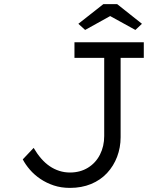

<svg xmlns="http://www.w3.org/2000/svg" viewBox="-20 -906 768 936"><path d="M321 10Q278 10 242 -2Q206 -14 176.5 -34Q147 -54 125.5 -79Q104 -104 91 -129L144 -185Q161 -156 180.5 -133.5Q200 -111 222 -96Q244 -81 269 -73Q294 -65 321 -65Q371 -65 409 -88.5Q447 -112 467.5 -152.5Q488 -193 488 -243V-624H343V-700H681V-624H568V-237Q568 -187 551 -142Q534 -97 502 -62.5Q470 -28 424 -9Q378 10 321 10ZM395 -760 362 -790 484 -886H551L672 -790L640 -760L502 -836H532Z"/></svg>

Font: Lexend Exa Light
Style: Regular
Weight: 300
Designer: Bonnie Shaver-Troup, Thomas Jockin
Foundry: Lexend
Version: Version 1.007